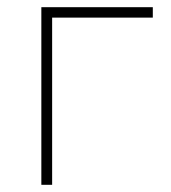

<svg xmlns="http://www.w3.org/2000/svg" viewBox="-20 -514 476 534"><path d="M95 0V-494H405V-465H125V0Z"/></svg>

Font: Heraclito Thin
Style: Regular
Weight: 100
Designer: Kostas Bartsokas (font) & Cristiano Sobral (main changes)
Foundry: Kostas Bartsokas (font) & Cristiano Sobral (main changes)
Version: Version 1.00;July 8, 2020;FontCreator 13.0.0.2655 64-bit